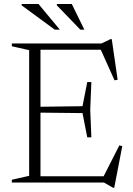

<svg xmlns="http://www.w3.org/2000/svg" viewBox="-20 -886 646 932"><path d="M423.5 -487.5 418 -353.5 423.5 -219.5H403.5L380.5 -337L150 -339.5V-367.5L380.5 -370.5L403.5 -487.5ZM551 -499 536 -496 465 -654 495.5 -644.5H133.5V-675H472.5L516.5 -696H522.5ZM476.5 -17.5 559.5 -180.5 573.5 -176.5 534.5 25.5H529L484.5 0H133.5V-30.5H503.5ZM37.5 0V-13.5L121.5 -32.5V-642.5L37.5 -661.5V-675H176.5V0ZM270.5 -742H246L85 -860V-866.5H167ZM389.5 -742H370L256 -860V-866.5H328.5Z"/></svg>

Font: Newsreader 24pt Light
Style: Regular
Weight: 300
Designer: Hugues Gentile
Foundry: Production Type
Version: Version 1.003